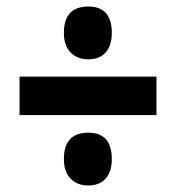

<svg xmlns="http://www.w3.org/2000/svg" viewBox="-20 -647 540 589"><path d="M251 -465Q217 -465 196.5 -486Q176 -507 176 -546Q176 -627 251 -627Q323 -627 323 -546Q323 -507 304 -486Q285 -465 251 -465ZM40 -294V-412H460V-294ZM251 -78Q217 -78 196.5 -99Q176 -120 176 -159Q176 -240 251 -240Q323 -240 323 -159Q323 -120 304 -99Q285 -78 251 -78Z"/></svg>

Font: Noto Sans Mono ExtraCondensed Black
Style: Regular
Weight: 900
Width: 2
Designer: Monotype Design Team
Foundry: Monotype Imaging Inc.
Version: Version 2.014